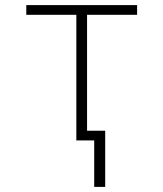

<svg xmlns="http://www.w3.org/2000/svg" viewBox="-20 -550 640 752"><path d="M392 182H349V0H279V-492H83V-530H517V-492H321V-38H392Z"/></svg>

Font: Iosevka Curly XLtEx
Style: Regular
Weight: 200
Width: 7
Monospace: yes
Designer: Belleve Invis
Foundry: Belleve Invis
Version: Version 11.1.0; ttfautohint (v1.8.3)